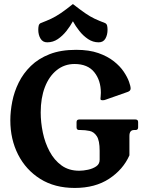

<svg xmlns="http://www.w3.org/2000/svg" viewBox="-20 -917 719 948"><path d="M181 -362Q181 -313 191.5 -262.5Q202 -212 225 -169Q248 -126 284 -100Q320 -74 371 -74Q391 -74 414.5 -79Q438 -84 455 -95.5Q472 -107 472 -128V-173Q472 -223 458 -244.5Q444 -266 422.5 -270.5Q401 -275 378 -275H371Q358 -275 358 -288V-314Q358 -327 371 -327H649Q662 -327 662 -314V-288Q662 -275 649 -275H642Q619 -275 619 -246V-150Q588 -80 519 -34.5Q450 11 349 11Q250 11 179 -33.5Q108 -78 69.5 -153.5Q31 -229 31 -323Q31 -367 40.5 -415.5Q50 -464 72.5 -509.5Q95 -555 132.5 -591.5Q170 -628 225 -649.5Q280 -671 356 -671Q420 -671 465.5 -655Q511 -639 542 -614.5Q573 -590 591 -563Q609 -536 617 -513.5Q625 -491 625 -480Q625 -468 610 -463L502 -425Q495 -422 487 -422Q483 -422 479.5 -423Q476 -424 476 -430Q476 -435 477 -441.5Q478 -448 478 -459Q478 -520 445.5 -560.5Q413 -601 348 -601Q298 -601 260 -570.5Q222 -540 201.5 -486.5Q181 -433 181 -362ZM340 -812Q327 -788 308 -764Q289 -740 265.5 -724Q242 -708 213 -708Q191 -708 180 -726.5Q169 -745 169 -770Q169 -781 171 -790Q173 -799 181 -803Q210 -814 232.5 -824.5Q255 -835 280 -852Q305 -869 340 -897Q376 -869 400.5 -852Q425 -835 447.5 -824.5Q470 -814 499 -803Q507 -799 509 -790Q511 -781 511 -770Q511 -745 500.5 -726.5Q490 -708 467 -708Q439 -708 415 -724Q391 -740 372 -764Q353 -788 340 -812Z"/></svg>

Font: Young Serif
Style: Regular
Weight: 400
Designer: Bastien Sozeau
Foundry: NBR — Bastien Sozeau
Version: Version 3.004; ttfautohint (v1.8.4.7-5d5b);gftools[0.9.33]